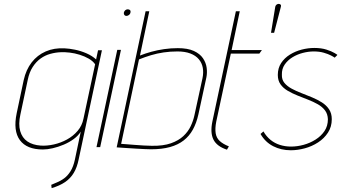

<svg xmlns="http://www.w3.org/2000/svg" viewBox="-20 -758 1758 989"><path d="M385 64 505 -499H485L475 -452Q454 -471 425 -483.5Q396 -496 366.5 -502Q337 -508 313 -509Q259 -512 215.5 -493Q172 -474 143 -436.5Q114 -399 102 -345L66 -175Q47 -84 82.5 -36Q118 12 201 12Q224 12 252 5.5Q280 -1 308.5 -13Q337 -25 360 -42Q383 -59 396 -80L366 63Q358 101 343 124.5Q328 148 310 161Q292 174 274.5 181Q257 188 244 194L246 211Q287 199 315 180Q343 161 360 132.5Q377 104 385 64ZM470 -427 410 -147Q403 -111 380 -84Q357 -57 325 -39.5Q293 -22 257.5 -14Q222 -6 190 -8Q148 -11 121 -29.5Q94 -48 84 -83Q74 -118 85 -168L123 -347Q131 -386 148.5 -413Q166 -440 189 -456.5Q212 -473 239 -480.5Q266 -488 293 -489Q314 -490 339.5 -487Q365 -484 390.5 -476Q416 -468 437 -456Q458 -444 470 -427Z M477 0H496L603 -501H584ZM638 -710Q631 -710 625.5 -705.5Q620 -701 618 -693Q617 -686 620.5 -681Q624 -676 631 -676Q638 -676 644.5 -681Q651 -686 652 -693Q654 -701 650 -705.5Q646 -710 638 -710Z M701 -472 749 -700H730L581 1Q580 1 594.5 2Q609 3 631.5 4.5Q654 6 679 7.5Q704 9 725.5 10Q747 11 758 11Q814 11 855.5 -0.5Q897 -12 926 -34.5Q955 -57 973.5 -90.5Q992 -124 1002 -169L1043 -359Q1048 -383 1044.5 -409Q1041 -435 1025.5 -458Q1010 -481 978.5 -495.5Q947 -510 896 -510Q860 -510 825.5 -505Q791 -500 760 -491.5Q729 -483 701 -472ZM604 -17 696 -452Q726 -464 757.5 -473.5Q789 -483 823 -488Q857 -493 894 -493Q933 -493 960.5 -482.5Q988 -472 1004 -453Q1020 -434 1024.5 -409Q1029 -384 1023 -355L981 -162Q975 -135 962 -107.5Q949 -80 924.5 -57Q900 -34 860.5 -20Q821 -6 762 -7Q746 -7 720.5 -8.5Q695 -10 669.5 -12Q644 -14 625.5 -15.5Q607 -17 604 -17Z M1094 -132 1169 -482H1316L1329 -500H1173L1215 -700H1195L1074 -132Q1062 -74 1079.5 -39Q1097 -4 1149 13L1159 -4Q1129 -16 1112 -31.5Q1095 -47 1091 -71.5Q1087 -96 1094 -132Z M1398 -724 1376 -589H1392L1427 -724Q1429 -731 1425 -734.5Q1421 -738 1415.5 -738Q1410 -738 1405 -734.5Q1400 -731 1398 -724Z M1704 -461 1718 -475Q1718 -476 1703 -485Q1688 -494 1661.5 -502.5Q1635 -511 1599 -511Q1567 -511 1534 -502.5Q1501 -494 1473 -476.5Q1445 -459 1428 -433Q1411 -407 1411 -372Q1411 -343 1425 -323.5Q1439 -304 1462 -290.5Q1485 -277 1512.5 -266Q1540 -255 1567 -244.5Q1594 -234 1617 -221Q1640 -208 1654 -189.5Q1668 -171 1669 -144Q1669 -109 1651.5 -83Q1634 -57 1605.5 -39Q1577 -21 1544 -12Q1511 -3 1479 -3Q1449 -3 1422 -11.5Q1395 -20 1373.5 -37.5Q1352 -55 1337 -81L1322 -68Q1346 -26 1387 -5Q1428 16 1478 16Q1513 16 1550 6Q1587 -4 1618.5 -24.5Q1650 -45 1669.5 -75Q1689 -105 1689 -144Q1689 -174 1675 -195Q1661 -216 1638 -230.5Q1615 -245 1587.5 -256.5Q1560 -268 1532.5 -278.5Q1505 -289 1482 -301.5Q1459 -314 1445 -331Q1431 -348 1432 -373Q1431 -403 1446.5 -425.5Q1462 -448 1486.5 -463Q1511 -478 1540 -485.5Q1569 -493 1596 -493Q1625 -493 1647.5 -486.5Q1670 -480 1684.5 -472.5Q1699 -465 1704 -461Z"/></svg>

Font: Advent Pro Thin
Style: Italic
Weight: 250
Italic angle: -12°
Version: Version 3.000